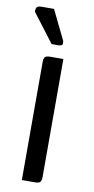

<svg xmlns="http://www.w3.org/2000/svg" viewBox="-83 -736 376 772"><g transform="rotate(10 104.5 -350.0)"><path d="M145 -508V-27Q145 -11 139.5 -5.5Q134 0 118 0H65V-481Q65 -497 70.5 -502.5Q76 -508 92 -508ZM-1 -676Q-1 -690 4 -695Q9 -700 24 -700H73L130 -583Q133 -578 132.5 -568.5Q132 -559 114 -559H88Z"/></g></svg>

Font: Rationale
Style: Regular
Weight: 400
Designer: Cyreal (www.cyreal.org)
Foundry: Cyreal (www.cyreal.org)
Version: Version 1.011